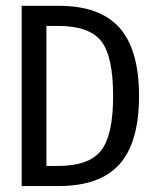

<svg xmlns="http://www.w3.org/2000/svg" viewBox="-20 -624 540 644"><path d="M174.8 -67.4Q277.3 -67.4 318.4 -118.2Q359.4 -168.9 359.4 -301.8Q359.4 -436.5 318.8 -486.8Q278.3 -537.1 174.8 -537.1H135.7V-67.4ZM176.8 -604.5Q315.4 -604.5 380.9 -530.8Q446.3 -457 446.3 -301.8Q446.3 -146.5 380.9 -73.2Q315.4 0 176.8 0H52.7V-604.5Z"/></svg>

Font: BabelStone Irk Bitig Colour
Style: Regular
Weight: 400
Designer: Andrew West
Foundry: BabelStone
Version: Version 1.03 June 7, 2023